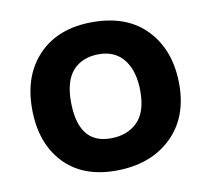

<svg xmlns="http://www.w3.org/2000/svg" viewBox="-63 -569 716 651"><g transform="rotate(-10 295.0 -243.0)"><path d="M286 12Q171 12 106.5 -57.5Q42 -127 42 -244Q42 -360 109.5 -429Q177 -498 294 -498Q415 -498 481.5 -426.5Q548 -355 548 -239Q548 -123 476 -55.5Q404 12 286 12ZM414 -239Q414 -308 383.5 -347.5Q353 -387 297 -387Q240 -387 208 -352Q176 -317 176 -245Q176 -173 203.5 -136Q231 -99 288 -99Q344 -99 379 -132.5Q414 -166 414 -239Z"/></g></svg>

Font: Palanquin Dark
Style: Regular
Weight: 400
Designer: Pria Ravichandran
Version: Version 1.001